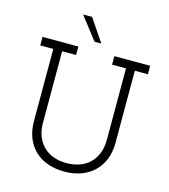

<svg xmlns="http://www.w3.org/2000/svg" viewBox="-128 -983 960 1092"><g transform="rotate(15 352.0 -437.5)"><path d="M523 -52Q555 -81 573.5 -125Q592 -169 592 -226V-650H669V-700H458V-650H540V-229Q540 -184 526 -149Q512 -114 487 -90Q462 -66 427 -54Q392 -42 352 -42Q311 -42 276.5 -54Q242 -66 217 -90Q192 -114 178 -149Q164 -184 164 -229V-650H246V-700H35V-650H112V-226Q112 -169 130 -125Q148 -81 180 -52Q212 -22 256.5 -7Q301 8 352 8Q403 8 447 -7Q491 -22 523 -52ZM368 -750Q345 -783 323 -816.5Q301 -850 278 -883H225Q251 -850 276.5 -816.5Q302 -783 328 -750Z"/></g></svg>

Font: Josefin Slab Medium
Style: Regular
Weight: 500
Designer: Santiago Orozco
Foundry: Typemade
Version: Version 2.000